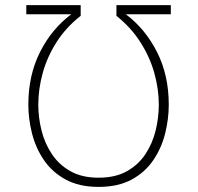

<svg xmlns="http://www.w3.org/2000/svg" viewBox="-20 -720 774 752"><path d="M366 12Q290 12 237.2 -16.8Q184.5 -45.5 152.2 -92.8Q120 -140 105.5 -197Q91 -254 91 -310Q91 -425.5 136.8 -516.2Q182.5 -607 259 -664H83V-700H296V-658Q237.5 -612 201 -554.2Q164.5 -496.5 147.2 -433.8Q130 -371 130 -310Q130 -260 142.5 -209.5Q155 -159 182.8 -117Q210.5 -75 255.8 -49.5Q301 -24 366 -24Q432 -24 477.2 -49.5Q522.5 -75 550 -117Q577.5 -159 589.8 -209.5Q602 -260 602 -310Q602 -371 584.5 -433.8Q567 -496.5 530.2 -554.2Q493.5 -612 436 -658V-700H649V-664H473Q549 -607 595 -516.2Q641 -425.5 641 -310Q641 -254 626.8 -197Q612.5 -140 580.5 -92.8Q548.5 -45.5 495.8 -16.8Q443 12 366 12Z"/></svg>

Font: Overpass Thin
Style: Regular
Weight: 250
Designer: Delve Withrington, Dave Bailey, Thomas Jockin
Foundry: Delve Fonts LLC
Version: Version 4.000